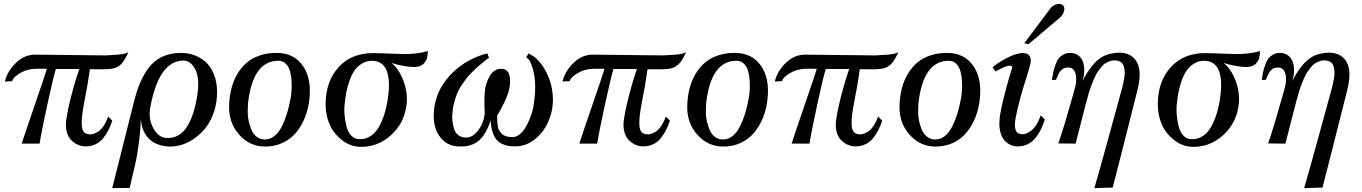

<svg xmlns="http://www.w3.org/2000/svg" viewBox="-20 -733 6950 980"><path d="M159.2 -454.1 519 -450.2Q595.2 -453.6 613.3 -458.5Q626 -461.4 634.8 -466.8L632.8 -461.4Q630.4 -456.1 627.7 -450.2Q625 -444.3 620.1 -435.8Q615.2 -427.2 609.9 -419.7Q604.5 -412.1 596.7 -404.5Q588.9 -397 580.1 -392.1Q571.3 -387.2 560.3 -384.3Q549.3 -381.3 533.4 -380.4Q517.6 -379.4 506.3 -379.2Q495.1 -378.9 472.7 -379.4Q450.2 -379.9 439 -379.9Q425.3 -284.7 414.1 -232.9Q404.3 -182.1 400.1 -150.6Q396 -119.1 397.2 -95.7Q398.4 -72.3 406.5 -61.5Q414.6 -50.8 430.2 -47.9Q440.9 -45.9 452.4 -48.6Q463.9 -51.3 478.5 -59.6Q493.2 -67.9 507.3 -88.1Q521.5 -108.4 532.2 -138.2L553.2 -117.2Q543.9 -89.8 533.2 -68.6Q522.5 -47.4 506.3 -27.3Q490.2 -7.3 467.3 3.4Q444.3 14.2 416 14.2Q397 14.2 378.4 6.3Q359.9 -1.5 343.8 -17.3Q327.6 -33.2 320.3 -61.5Q313 -89.8 318.8 -126Q326.7 -178.2 343.3 -241.9Q359.9 -305.7 372.1 -343.3L384.8 -380.9H265.1Q252.4 -340.8 221.9 -200.4Q191.4 -60.1 182.1 0H90.8Q114.7 -73.7 163.6 -215.3Q212.4 -356.9 219.2 -381.8Q208.5 -381.8 192.9 -382.1Q177.2 -382.3 171.1 -382.1Q165 -381.8 155.8 -381.6Q146.5 -381.3 139.9 -380.1Q133.3 -378.9 125 -377Q101.1 -372.1 73 -353.8Q44.9 -335.4 42 -318.8L4.9 -316.9Q17.1 -369.1 60.8 -411.6Q104.5 -454.1 159.2 -454.1Z M1086.9 -235.8Q1083 -186.5 1065.4 -143.6Q1047.9 -100.6 1021 -70.3Q994.1 -40 961.2 -19Q928.2 2 892.6 10Q856.9 18.1 822.8 13.2Q763.7 4.4 732.9 -33Q702.1 -70.3 699.2 -127Q695.8 -26.9 674.8 84L642.1 226.1Q640.1 226.1 596.7 226.6L553.2 227.1V226.1Q656.2 -183.1 663.1 -210.9Q677.7 -269.5 696 -312.5Q714.4 -355.5 741.7 -390.4Q769 -425.3 808.3 -443.6Q847.7 -461.9 898.9 -462.9Q941.4 -463.9 977.5 -449.2Q1013.7 -434.6 1039.8 -406.5Q1065.9 -378.4 1078.6 -334.2Q1091.3 -290 1086.9 -235.8ZM987.8 -252Q1000 -335 975.6 -380.9Q951.2 -426.8 909.2 -423.8Q789.1 -415 747.1 -185.1Q736.3 -127.4 762.2 -79.3Q788.1 -31.2 829.1 -28.8Q862.8 -26.9 889.6 -42Q916.5 -57.1 935.5 -87.9Q954.6 -118.7 967.3 -159.2Q980 -199.7 987.8 -252Z M1559.6 -231Q1554.7 -180.2 1537.6 -136.2Q1520.5 -92.3 1492.7 -58.1Q1464.8 -23.9 1423.8 -4.4Q1382.8 15.1 1333 15.1Q1253.4 15.1 1198.5 -48.1Q1143.6 -111.3 1149.9 -206.1Q1152.3 -248.5 1162.6 -286.4Q1172.9 -324.2 1192.6 -357.2Q1212.4 -390.1 1240 -413.6Q1267.6 -437 1306.9 -450.2Q1346.2 -463.4 1393.6 -462.9Q1479.5 -462.4 1524.9 -398.4Q1570.3 -334.5 1559.6 -231ZM1461.9 -224.1Q1465.8 -243.2 1467.8 -266.6Q1469.7 -290 1468.3 -318.4Q1466.8 -346.7 1460.4 -369.4Q1454.1 -392.1 1439 -407.5Q1423.8 -422.9 1400.9 -422.9Q1269.5 -422.9 1245.6 -203.1Q1244.6 -183.6 1244.4 -160.2Q1244.1 -136.7 1250 -112.1Q1255.9 -87.4 1264.9 -67.1Q1273.9 -46.9 1291.5 -33.9Q1309.1 -21 1332 -21Q1358.9 -21 1381.3 -39.3Q1403.8 -57.6 1419.2 -88.9Q1434.6 -120.1 1444.6 -153.1Q1454.6 -186 1461.9 -224.1Z M2163.1 -473.1Q2162.1 -472.7 2163.1 -468.5Q2164.1 -464.4 2162.8 -457Q2161.6 -449.7 2160.4 -441.4Q2159.2 -433.1 2154.3 -424.3Q2149.4 -415.5 2142.8 -408.2Q2136.2 -400.9 2124.3 -396.2Q2112.3 -391.6 2097.2 -391.1Q2082 -390.6 2064 -392.8Q2045.9 -395 2031 -398.2Q2016.1 -401.4 2003.7 -404.5Q1991.2 -407.7 1984.1 -409.9Q1977.1 -412.1 1977.5 -412.1Q2016.1 -380.9 2038.3 -322.8Q2060.5 -264.6 2056.2 -208Q2046.9 -106.9 1975.3 -42.7Q1903.8 21.5 1810.5 16.1Q1789.6 14.6 1767.1 6.1Q1744.6 -2.4 1721.9 -20.8Q1699.2 -39.1 1681.4 -64Q1663.6 -88.9 1652.6 -125.5Q1641.6 -162.1 1642.1 -205.1Q1643.6 -319.8 1709.2 -391.1Q1774.9 -462.4 1885.3 -461.9Q1900.4 -461.9 1930.9 -460.9Q1961.4 -460 1996.3 -458.7Q2031.2 -457.5 2040.5 -457Q2076.2 -457 2106.7 -460.9Q2137.2 -464.8 2149.9 -468.8ZM1957.5 -215.8Q1964.8 -258.8 1965.3 -294.4Q1965.8 -330.1 1958 -359.6Q1950.2 -389.2 1930.4 -405.8Q1910.6 -422.4 1879.4 -422.9Q1850.6 -422.9 1827.4 -408.7Q1804.2 -394.5 1789.3 -372.8Q1774.4 -351.1 1763.7 -320.6Q1752.9 -290 1747.6 -262Q1742.2 -233.9 1739.3 -202.1Q1735.8 -176.8 1738.8 -146Q1741.7 -115.2 1748.3 -88.6Q1754.9 -62 1770.8 -43.2Q1786.6 -24.4 1809.1 -22.9Q1836.9 -20.5 1860.1 -32.2Q1883.3 -43.9 1898.7 -63Q1914.1 -82 1926.5 -109.9Q1939 -137.7 1945.6 -162.6Q1952.1 -187.5 1957.5 -215.8Z M2802.2 -219.2Q2801.3 -161.6 2777.1 -108.6Q2752.9 -55.7 2708.5 -21Q2664.1 13.7 2610.4 14.2Q2588.9 14.2 2572.5 11.2Q2556.2 8.3 2539.6 -0.2Q2522.9 -8.8 2512 -22.9Q2501 -37.1 2493.4 -61.5Q2485.8 -85.9 2484.4 -119.1Q2473.1 -83 2457.5 -56.9Q2441.9 -30.8 2426 -16.8Q2410.2 -2.9 2390.1 4.6Q2370.1 12.2 2354 13.7Q2337.9 15.1 2317.4 14.2Q2257.3 11.2 2222.2 -39.3Q2187 -89.8 2195.3 -171.9Q2205.1 -269.5 2274.4 -345.9Q2343.8 -422.4 2447.3 -455.1Q2467.3 -460 2467.3 -460.9L2476.1 -437Q2476.1 -437.5 2474.1 -436.5Q2472.2 -435.5 2469.2 -433.6Q2466.3 -431.6 2463.4 -429.2Q2461.4 -427.7 2443.1 -412.8Q2424.8 -397.9 2417.5 -391.4Q2410.2 -384.8 2391.8 -366.9Q2373.5 -349.1 2363.8 -336.7Q2354 -324.2 2339.1 -302.7Q2324.2 -281.2 2315.9 -261.7Q2307.6 -242.2 2300 -216.6Q2292.5 -190.9 2290 -164.1Q2286.6 -140.1 2289.3 -116.2Q2292 -92.3 2298.3 -73.2Q2304.7 -54.2 2320.3 -42.5Q2335.9 -30.8 2358.4 -30.8Q2394 -30.8 2421.6 -68.6Q2449.2 -106.4 2454.1 -151.9Q2454.1 -157.2 2453.4 -174.1Q2452.6 -190.9 2452.6 -200.2Q2452.6 -209.5 2452.6 -224.4Q2452.6 -239.3 2453.6 -252.4Q2454.6 -265.6 2456.1 -278.8Q2458.5 -294.9 2464.4 -311.5Q2470.2 -328.1 2479.5 -344.7Q2488.8 -361.3 2503.9 -371.8Q2519 -382.3 2537.1 -381.8Q2592.3 -381.8 2582 -293.9Q2578.1 -261.2 2554.9 -212.2Q2531.7 -163.1 2518.1 -145Q2518.1 -142.1 2517.8 -129.6Q2517.6 -117.2 2518.3 -109.4Q2519 -101.6 2520.8 -88.9Q2522.5 -76.2 2527.6 -67.6Q2532.7 -59.1 2540.8 -50.5Q2548.8 -42 2562.5 -37.6Q2576.2 -33.2 2594.2 -33.2Q2613.3 -32.7 2630.9 -46.1Q2648.4 -59.6 2660.6 -79.6Q2672.9 -99.6 2682.6 -123.3Q2692.4 -147 2697.5 -166Q2702.6 -185.1 2704.1 -198.2Q2725.6 -334.5 2686 -418Q2683.1 -424.8 2678 -430.2Q2672.9 -435.5 2669.4 -437.5L2666 -439.9L2677.2 -460Q2694.8 -451.7 2708 -441.9Q2747.6 -411.1 2775.1 -350.3Q2802.7 -289.6 2802.2 -219.2Z M3005.4 -454.1 3365.2 -450.2Q3441.4 -453.6 3459.5 -458.5Q3472.2 -461.4 3481 -466.8L3479 -461.4Q3476.6 -456.1 3473.9 -450.2Q3471.2 -444.3 3466.3 -435.8Q3461.4 -427.2 3456.1 -419.7Q3450.7 -412.1 3442.9 -404.5Q3435.1 -397 3426.3 -392.1Q3417.5 -387.2 3406.5 -384.3Q3395.5 -381.3 3379.6 -380.4Q3363.8 -379.4 3352.5 -379.2Q3341.3 -378.9 3318.8 -379.4Q3296.4 -379.9 3285.2 -379.9Q3271.5 -284.7 3260.3 -232.9Q3250.5 -182.1 3246.3 -150.6Q3242.2 -119.1 3243.4 -95.7Q3244.6 -72.3 3252.7 -61.5Q3260.7 -50.8 3276.4 -47.9Q3287.1 -45.9 3298.6 -48.6Q3310.1 -51.3 3324.7 -59.6Q3339.4 -67.9 3353.5 -88.1Q3367.7 -108.4 3378.4 -138.2L3399.4 -117.2Q3390.1 -89.8 3379.4 -68.6Q3368.7 -47.4 3352.5 -27.3Q3336.4 -7.3 3313.5 3.4Q3290.5 14.2 3262.2 14.2Q3243.2 14.2 3224.6 6.3Q3206.1 -1.5 3189.9 -17.3Q3173.8 -33.2 3166.5 -61.5Q3159.2 -89.8 3165 -126Q3172.9 -178.2 3189.5 -241.9Q3206.1 -305.7 3218.3 -343.3L3231 -380.9H3111.3Q3098.6 -340.8 3068.1 -200.4Q3037.6 -60.1 3028.3 0H2937Q2960.9 -73.7 3009.8 -215.3Q3058.6 -356.9 3065.4 -381.8Q3054.7 -381.8 3039.1 -382.1Q3023.4 -382.3 3017.3 -382.1Q3011.2 -381.8 3002 -381.6Q2992.7 -381.3 2986.1 -380.1Q2979.5 -378.9 2971.2 -377Q2947.3 -372.1 2919.2 -353.8Q2891.1 -335.4 2888.2 -318.8L2851.1 -316.9Q2863.3 -369.1 2907 -411.6Q2950.7 -454.1 3005.4 -454.1Z M3897.9 -231Q3893.1 -180.2 3876 -136.2Q3858.9 -92.3 3831.1 -58.1Q3803.2 -23.9 3762.2 -4.4Q3721.2 15.1 3671.4 15.1Q3591.8 15.1 3536.9 -48.1Q3481.9 -111.3 3488.3 -206.1Q3490.7 -248.5 3501 -286.4Q3511.2 -324.2 3531 -357.2Q3550.8 -390.1 3578.4 -413.6Q3606 -437 3645.3 -450.2Q3684.6 -463.4 3731.9 -462.9Q3817.9 -462.4 3863.3 -398.4Q3908.7 -334.5 3897.9 -231ZM3800.3 -224.1Q3804.2 -243.2 3806.2 -266.6Q3808.1 -290 3806.6 -318.4Q3805.2 -346.7 3798.8 -369.4Q3792.5 -392.1 3777.3 -407.5Q3762.2 -422.9 3739.3 -422.9Q3607.9 -422.9 3584 -203.1Q3583 -183.6 3582.8 -160.2Q3582.5 -136.7 3588.4 -112.1Q3594.2 -87.4 3603.3 -67.1Q3612.3 -46.9 3629.9 -33.9Q3647.5 -21 3670.4 -21Q3697.3 -21 3719.7 -39.3Q3742.2 -57.6 3757.6 -88.9Q3772.9 -120.1 3783 -153.1Q3793 -186 3800.3 -224.1Z M4088.9 -454.1 4448.7 -450.2Q4524.9 -453.6 4543 -458.5Q4555.7 -461.4 4564.5 -466.8L4562.5 -461.4Q4560.1 -456.1 4557.4 -450.2Q4554.7 -444.3 4549.8 -435.8Q4544.9 -427.2 4539.6 -419.7Q4534.2 -412.1 4526.4 -404.5Q4518.6 -397 4509.8 -392.1Q4501 -387.2 4490 -384.3Q4479 -381.3 4463.1 -380.4Q4447.3 -379.4 4436 -379.2Q4424.8 -378.9 4402.3 -379.4Q4379.9 -379.9 4368.7 -379.9Q4355 -284.7 4343.8 -232.9Q4334 -182.1 4329.8 -150.6Q4325.7 -119.1 4326.9 -95.7Q4328.1 -72.3 4336.2 -61.5Q4344.2 -50.8 4359.9 -47.9Q4370.6 -45.9 4382.1 -48.6Q4393.6 -51.3 4408.2 -59.6Q4422.9 -67.9 4437 -88.1Q4451.2 -108.4 4461.9 -138.2L4482.9 -117.2Q4473.6 -89.8 4462.9 -68.6Q4452.1 -47.4 4436 -27.3Q4419.9 -7.3 4397 3.4Q4374 14.2 4345.7 14.2Q4326.7 14.2 4308.1 6.3Q4289.6 -1.5 4273.4 -17.3Q4257.3 -33.2 4250 -61.5Q4242.7 -89.8 4248.5 -126Q4256.3 -178.2 4272.9 -241.9Q4289.6 -305.7 4301.8 -343.3L4314.5 -380.9H4194.8Q4182.1 -340.8 4151.6 -200.4Q4121.1 -60.1 4111.8 0H4020.5Q4044.4 -73.7 4093.3 -215.3Q4142.1 -356.9 4148.9 -381.8Q4138.2 -381.8 4122.6 -382.1Q4106.9 -382.3 4100.8 -382.1Q4094.7 -381.8 4085.4 -381.6Q4076.2 -381.3 4069.6 -380.1Q4063 -378.9 4054.7 -377Q4030.8 -372.1 4002.7 -353.8Q3974.6 -335.4 3971.7 -318.8L3934.6 -316.9Q3946.8 -369.1 3990.5 -411.6Q4034.2 -454.1 4088.9 -454.1Z M4981.4 -231Q4976.6 -180.2 4959.5 -136.2Q4942.4 -92.3 4914.6 -58.1Q4886.7 -23.9 4845.7 -4.4Q4804.7 15.1 4754.9 15.1Q4675.3 15.1 4620.4 -48.1Q4565.4 -111.3 4571.8 -206.1Q4574.2 -248.5 4584.5 -286.4Q4594.7 -324.2 4614.5 -357.2Q4634.3 -390.1 4661.9 -413.6Q4689.5 -437 4728.8 -450.2Q4768.1 -463.4 4815.4 -462.9Q4901.4 -462.4 4946.8 -398.4Q4992.2 -334.5 4981.4 -231ZM4883.8 -224.1Q4887.7 -243.2 4889.6 -266.6Q4891.6 -290 4890.1 -318.4Q4888.7 -346.7 4882.3 -369.4Q4876 -392.1 4860.8 -407.5Q4845.7 -422.9 4822.8 -422.9Q4691.4 -422.9 4667.5 -203.1Q4666.5 -183.6 4666.3 -160.2Q4666 -136.7 4671.9 -112.1Q4677.7 -87.4 4686.8 -67.1Q4695.8 -46.9 4713.4 -33.9Q4731 -21 4753.9 -21Q4780.8 -21 4803.2 -39.3Q4825.7 -57.6 4841.1 -88.9Q4856.4 -120.1 4866.5 -153.1Q4876.5 -186 4883.8 -224.1Z M5313 -123Q5305.7 -101.1 5297.9 -83Q5290 -64.9 5277.8 -46.1Q5265.6 -27.3 5251.7 -14.6Q5237.8 -2 5218 6.1Q5198.2 14.2 5175.3 14.2Q5156.2 14.2 5138.9 6.8Q5121.6 -0.5 5107.2 -16.1Q5092.8 -31.7 5085.7 -59.8Q5078.6 -87.9 5082 -125Q5085.4 -162.1 5101.8 -228Q5118.2 -293.9 5132.3 -341.8L5147 -389.2Q5142.6 -413.1 5065.4 -370.6Q5062.5 -369.1 5061 -368.2L5046.4 -389.2Q5063 -405.8 5104.7 -429.2Q5146.5 -452.6 5172.4 -458Q5195.8 -464.8 5215.3 -460.7Q5234.9 -456.5 5240.2 -436Q5243.2 -423.8 5237.8 -401.4Q5232.4 -378.9 5215.3 -325.4Q5198.2 -272 5186 -226.1Q5177.7 -194.3 5172.6 -172.6Q5167.5 -150.9 5163.8 -130.1Q5160.2 -109.4 5160.2 -96.2Q5160.2 -83 5163.1 -72.3Q5166 -61.5 5172.6 -55.9Q5179.2 -50.3 5189.9 -48.8Q5212.9 -43.9 5242.4 -65.4Q5272 -86.9 5292 -144ZM5408.2 -703.1Q5416 -691.9 5410.2 -673.8Q5404.3 -655.8 5391.1 -644L5230 -507.8L5208 -512.2L5344.2 -693.8Q5351.6 -701.7 5363 -707.5Q5374.5 -713.4 5387.7 -713.1Q5400.9 -712.9 5408.2 -703.1Z M5786.1 -274.9Q5693.8 92.3 5659.2 225.1Q5655.8 224.1 5634.5 224.9Q5613.3 225.6 5589.1 226.6Q5564.9 227.5 5565.9 227.1Q5593.8 131.8 5639.6 -36.1Q5685.5 -204.1 5698.2 -250Q5705.1 -273.9 5709.5 -291.5Q5713.9 -309.1 5717.8 -331.1Q5721.7 -353 5720.7 -368.2Q5719.7 -383.3 5715.1 -397Q5710.4 -410.6 5698.5 -417.7Q5686.5 -424.8 5668 -424.8Q5654.8 -424.8 5642.1 -419.9Q5629.4 -415 5619.4 -408.2Q5609.4 -401.4 5599.6 -389.2Q5589.8 -377 5582.8 -366.5Q5575.7 -356 5568.1 -339.4Q5560.5 -322.8 5555.9 -311.5Q5551.3 -300.3 5545.2 -282Q5539.1 -263.7 5536.4 -254.4Q5533.7 -245.1 5529.1 -227.8Q5524.4 -210.4 5522.9 -206.1L5470.2 0Q5470.7 0 5448.5 -0.2Q5426.3 -0.5 5403.8 -0.7Q5381.3 -1 5381.8 -1Q5394.5 -35.6 5415.5 -105.7Q5436.5 -175.8 5451.2 -228.5L5465.8 -280.8Q5471.2 -297.9 5472.7 -315.9Q5474.1 -334 5471.4 -350.1Q5468.8 -366.2 5459.5 -377Q5450.2 -387.7 5435.1 -388.2Q5425.3 -388.2 5417.2 -386.7Q5409.2 -385.3 5402.8 -379.6Q5396.5 -374 5392.8 -370.8Q5389.2 -367.7 5384 -356.9Q5378.9 -346.2 5377.4 -342.8Q5376 -339.4 5370.1 -325.2Q5370.6 -325.7 5365 -325.4Q5359.4 -325.2 5354.5 -325Q5349.6 -324.7 5349.1 -325.2Q5352.5 -348.6 5356 -364.3Q5359.4 -379.9 5366.7 -400.9Q5374 -421.9 5383.3 -434.1Q5392.6 -446.3 5408.2 -454.8Q5423.8 -463.4 5443.8 -462.9Q5468.8 -462.4 5485.4 -449Q5502 -435.5 5508.5 -414.6Q5515.1 -393.6 5514.2 -368.4Q5513.2 -343.3 5504.9 -318.8Q5517.6 -343.3 5528.8 -361.1Q5540 -378.9 5558.3 -401.4Q5576.7 -423.8 5599.6 -438.7Q5622.6 -453.6 5648.9 -459Q5734.4 -477.5 5773.7 -429.7Q5813 -381.8 5786.1 -274.9Z M6410.6 -473.1Q6409.7 -472.7 6410.6 -468.5Q6411.6 -464.4 6410.4 -457Q6409.2 -449.7 6408 -441.4Q6406.7 -433.1 6401.9 -424.3Q6397 -415.5 6390.4 -408.2Q6383.8 -400.9 6371.8 -396.2Q6359.9 -391.6 6344.7 -391.1Q6329.6 -390.6 6311.5 -392.8Q6293.5 -395 6278.6 -398.2Q6263.7 -401.4 6251.2 -404.5Q6238.8 -407.7 6231.7 -409.9Q6224.6 -412.1 6225.1 -412.1Q6263.7 -380.9 6285.9 -322.8Q6308.1 -264.6 6303.7 -208Q6294.4 -106.9 6222.9 -42.7Q6151.4 21.5 6058.1 16.1Q6037.1 14.6 6014.6 6.1Q5992.2 -2.4 5969.5 -20.8Q5946.8 -39.1 5929 -64Q5911.1 -88.9 5900.1 -125.5Q5889.2 -162.1 5889.6 -205.1Q5891.1 -319.8 5956.8 -391.1Q6022.5 -462.4 6132.8 -461.9Q6147.9 -461.9 6178.5 -460.9Q6209 -460 6243.9 -458.7Q6278.8 -457.5 6288.1 -457Q6323.7 -457 6354.2 -460.9Q6384.8 -464.8 6397.5 -468.8ZM6205.1 -215.8Q6212.4 -258.8 6212.9 -294.4Q6213.4 -330.1 6205.6 -359.6Q6197.8 -389.2 6178 -405.8Q6158.2 -422.4 6127 -422.9Q6098.1 -422.9 6075 -408.7Q6051.8 -394.5 6036.9 -372.8Q6022 -351.1 6011.2 -320.6Q6000.5 -290 5995.1 -262Q5989.7 -233.9 5986.8 -202.1Q5983.4 -176.8 5986.3 -146Q5989.3 -115.2 5995.8 -88.6Q6002.4 -62 6018.3 -43.2Q6034.2 -24.4 6056.6 -22.9Q6084.5 -20.5 6107.7 -32.2Q6130.9 -43.9 6146.2 -63Q6161.6 -82 6174.1 -109.9Q6186.5 -137.7 6193.1 -162.6Q6199.7 -187.5 6205.1 -215.8Z M6856.9 -274.9Q6764.6 92.3 6730 225.1Q6726.6 224.1 6705.3 224.9Q6684.1 225.6 6659.9 226.6Q6635.7 227.5 6636.7 227.1Q6664.6 131.8 6710.4 -36.1Q6756.3 -204.1 6769 -250Q6775.9 -273.9 6780.3 -291.5Q6784.7 -309.1 6788.6 -331.1Q6792.5 -353 6791.5 -368.2Q6790.5 -383.3 6785.9 -397Q6781.2 -410.6 6769.3 -417.7Q6757.3 -424.8 6738.8 -424.8Q6725.6 -424.8 6712.9 -419.9Q6700.2 -415 6690.2 -408.2Q6680.2 -401.4 6670.4 -389.2Q6660.6 -377 6653.6 -366.5Q6646.5 -356 6638.9 -339.4Q6631.3 -322.8 6626.7 -311.5Q6622.1 -300.3 6616 -282Q6609.9 -263.7 6607.2 -254.4Q6604.5 -245.1 6599.9 -227.8Q6595.2 -210.4 6593.8 -206.1L6541 0Q6541.5 0 6519.3 -0.2Q6497.1 -0.5 6474.6 -0.7Q6452.1 -1 6452.6 -1Q6465.3 -35.6 6486.3 -105.7Q6507.3 -175.8 6522 -228.5L6536.6 -280.8Q6542 -297.9 6543.5 -315.9Q6544.9 -334 6542.2 -350.1Q6539.6 -366.2 6530.3 -377Q6521 -387.7 6505.9 -388.2Q6496.1 -388.2 6488 -386.7Q6480 -385.3 6473.6 -379.6Q6467.3 -374 6463.6 -370.8Q6460 -367.7 6454.8 -356.9Q6449.7 -346.2 6448.2 -342.8Q6446.8 -339.4 6440.9 -325.2Q6441.4 -325.7 6435.8 -325.4Q6430.2 -325.2 6425.3 -325Q6420.4 -324.7 6419.9 -325.2Q6423.3 -348.6 6426.8 -364.3Q6430.2 -379.9 6437.5 -400.9Q6444.8 -421.9 6454.1 -434.1Q6463.4 -446.3 6479 -454.8Q6494.6 -463.4 6514.6 -462.9Q6539.6 -462.4 6556.2 -449Q6572.8 -435.5 6579.3 -414.6Q6585.9 -393.6 6585 -368.4Q6584 -343.3 6575.7 -318.8Q6588.4 -343.3 6599.6 -361.1Q6610.8 -378.9 6629.2 -401.4Q6647.5 -423.8 6670.4 -438.7Q6693.4 -453.6 6719.7 -459Q6805.2 -477.5 6844.5 -429.7Q6883.8 -381.8 6856.9 -274.9Z"/></svg>

Font: GFS Olga
Style: Regular
Weight: 400
Designer: George Matthiopoulos
Foundry: George Matthiopoulos
Version: Version 1.0